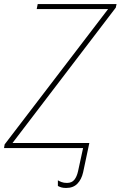

<svg xmlns="http://www.w3.org/2000/svg" viewBox="-28 -734 598 952"><path d="M300 198Q285 198 275.5 195Q266 192 259 188V160Q265 164 276.5 168.5Q288 173 304 173Q328 173 340.5 157.5Q353 142 359 115L384 0H-8L-5 -18L508 -689H154L159 -714H550L546 -696L34 -25H415L384 121Q376 156 355.5 177Q335 198 300 198Z"/></svg>

Font: Noto Sans Disp Thin
Style: Italic
Weight: 100
Italic angle: -12°
Designer: Monotype Design Team
Foundry: Monotype Imaging Inc.
Version: Version 2.000;GOOG;noto-source:20170915:90ef993387c0